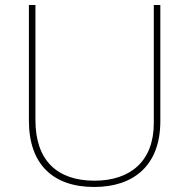

<svg xmlns="http://www.w3.org/2000/svg" viewBox="-20 -734 752 764"><path d="M618 -252V-714H592V-244C592 -92 498 -15 356 -15C207 -15 121 -96 121 -256V-714H95V-254C95 -81 190 10 355 10C510 10 618 -74 618 -252Z"/></svg>

Font: Noto Sans Ethiopic Thin
Style: Regular
Weight: 100
Designer: Monotype Design Team
Foundry: Monotype Imaging Inc.
Version: Version 2.102